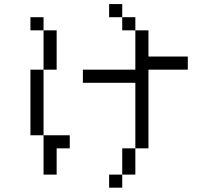

<svg xmlns="http://www.w3.org/2000/svg" viewBox="-20 -832 1040 915"><path d="M312.5 -125V-187.5H187.5V0H250Q250 0 250 -125ZM875 -500V-562.5H687.5Q687.5 -562.5 687.5 -687.5H625V-500H375V-437.5H625V-125H562.5Q562.5 -125 562.5 0H500V62.5H562.5V0H625Q625 0 625 -125H687.5Q687.5 -125 687.5 -500ZM187.5 -187.5V-500H125V-187.5ZM187.5 -500H250V-687.5H187.5ZM187.5 -687.5V-750H125V-687.5ZM625 -687.5V-750H562.5V-687.5ZM562.5 -750V-812.5H500V-750Z"/></svg>

Font: Unifont
Style: Regular
Weight: 500
Version: Version 15.1.04